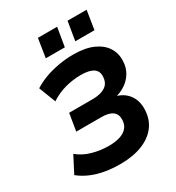

<svg xmlns="http://www.w3.org/2000/svg" viewBox="-215 -1040 1077 1178"><g transform="rotate(-30 323.5 -451.0)"><path d="M288 11Q233 11 183 2.5Q133 -6 89 -24.5Q45 -43 9 -72L69 -188Q111 -153 167.5 -137Q224 -121 285 -121Q326 -121 359 -130.5Q392 -140 412 -161Q432 -182 434 -217Q436 -257 410.5 -277Q385 -297 330 -297H153L173 -419H337Q397 -419 429.5 -440.5Q462 -462 464 -506Q466 -533 454 -550Q442 -567 416 -575.5Q390 -584 349 -584Q292 -584 236.5 -568.5Q181 -553 135 -522L89 -641Q127 -665 172 -681.5Q217 -698 268.5 -707Q320 -716 373 -716Q456 -716 511.5 -691.5Q567 -667 594 -624.5Q621 -582 618 -530Q617 -486 596.5 -450.5Q576 -415 541.5 -391.5Q507 -368 462 -358L461 -367Q523 -353 555.5 -309.5Q588 -266 585 -202Q582 -135 545.5 -87.5Q509 -40 443.5 -14.5Q378 11 288 11ZM425 -780 447 -913H582L561 -780ZM216 -780 237 -913H373L351 -780Z"/></g></svg>

Font: Nunito Sans 10pt ExtraBold
Style: Italic
Weight: 800
Italic angle: -9°
Designer: Vernon Adams
Foundry: Vernon Adams
Version: Version 3.101;gftools[0.9.27]